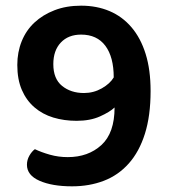

<svg xmlns="http://www.w3.org/2000/svg" viewBox="-20 -642 595 677"><path d="M75 -61Q75 -78 83.5 -93Q92 -108 103 -116Q126 -105 156 -96.5Q186 -88 219 -88Q291 -88 337.5 -130.5Q384 -173 384 -263Q367 -247 332.5 -231.5Q298 -216 250 -216Q206 -216 168 -227.5Q130 -239 101.5 -263.5Q73 -288 57 -325Q41 -362 41 -413Q41 -458 56.5 -496.5Q72 -535 101.5 -562.5Q131 -590 172.5 -606Q214 -622 266 -622Q321 -622 366 -603Q411 -584 443.5 -546Q476 -508 493.5 -452Q511 -396 511 -321Q511 -234 491 -170.5Q471 -107 434 -65.5Q397 -24 346 -4.5Q295 15 234 15Q164 15 119.5 -4.5Q75 -24 75 -61ZM276 -314Q310 -314 339 -330.5Q368 -347 381 -369Q381 -441 351.5 -480.5Q322 -520 266 -520Q221 -520 194.5 -492Q168 -464 168 -416Q168 -364 199 -339Q230 -314 276 -314Z"/></svg>

Font: Baloo Chettan 2 SemiBold
Style: Regular
Weight: 600
Designer: Maithili Shingre, Unnati Kotecha and Ek Type
Foundry: Ek Type
Version: Version 1.640;hotconv 1.0.111;makeotfexe 2.5.65597; ttfautoh